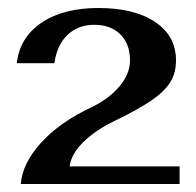

<svg xmlns="http://www.w3.org/2000/svg" viewBox="-20 -730 491 480"><path d="M209 -462Q254 -484 279.5 -515Q305 -546 305 -579Q305 -620 281 -644Q257 -668 216 -668Q175 -668 148.5 -642.5Q122 -617 116 -572H22Q29 -636 83.5 -673Q138 -710 226 -710Q316 -710 368 -675Q420 -640 420 -579Q420 -548 406 -525Q392 -502 359.5 -479.5Q327 -457 267 -428Q219 -405 188.5 -375Q158 -345 154 -314H429V-270H32Q36 -322 83 -373.5Q130 -425 209 -462Z"/></svg>

Font: Fahkwang
Style: Bold
Weight: 700
Designer: Suppakit Chalermlarp | Katatrad Co.,Ltd.
Foundry: Cadson Demak Co.,Ltd.
Version: Version 1.000; ttfautohint (v1.6)